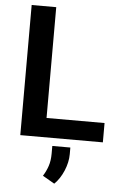

<svg xmlns="http://www.w3.org/2000/svg" viewBox="-62 -754 666 1045"><g transform="rotate(5 270.5 -232.0)"><path d="M519 -105.5V0H67.9V-710.9H202.1V-105.5ZM345.2 43.5V79.6Q345.2 123.5 325.7 170.2Q306.2 216.8 274.9 247.1L210 209.5Q227.1 182.6 236.8 153.3Q246.6 124 246.6 85V43.5Z"/></g></svg>

Font: Vazirmatn RD SemiBold
Style: Regular
Weight: 600
Designer: Saber Rastikerdar
Foundry: Saber Rastikerdar
Version: Version 32.102